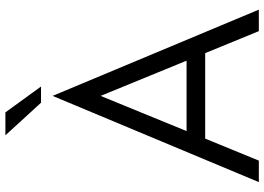

<svg xmlns="http://www.w3.org/2000/svg" viewBox="-154 -824 978 711"><g transform="rotate(-90 335.5 -469.0)"><path d="M335.4 -763.7 654.8 0H575.2L493.7 -198.7H177.2L95.7 0H16.1ZM465.8 -267.6 335.4 -585.9 205.1 -267.6ZM189.5 -938.5H274.4L370.1 -806.6H310.1Z"/></g></svg>

Font: Glacial Indifference
Style: Regular
Weight: 400
Designer: Alfredo Marco Pradil
Foundry: Alfredo Marco Pradil
Version: Version 1.312